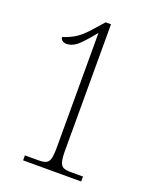

<svg xmlns="http://www.w3.org/2000/svg" viewBox="-135 -795 700 873"><g transform="rotate(20 214.5 -359.0)"><path d="M85 0V-24H151Q174 -24 186.5 -29.5Q199 -35 204 -52.5Q209 -70 209 -107V-662Q176 -620 147.5 -592.5Q119 -565 88 -565Q77 -565 68.5 -571Q60 -577 60 -588Q85 -595 113 -610.5Q141 -626 177 -666L223 -718H249V-107Q249 -71 254 -53Q259 -35 271.5 -29.5Q284 -24 307 -24H366V0Z"/></g></svg>

Font: Noto Serif Ethiopic ExtraCondensed ExtraLight
Style: Regular
Weight: 200
Width: 2
Designer: Monotype Design Team
Foundry: Monotype Imaging Inc.
Version: Version 2.102; ttfautohint (v1.8.4.7-5d5b)